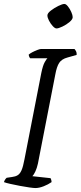

<svg xmlns="http://www.w3.org/2000/svg" viewBox="-28 -952 408 972"><path d="M151 0Q143 0 121 -3Q99 -6 73 -11Q47 -16 24.5 -21Q2 -26 -8 -30Q-6 -37 -2 -43Q2 -49 6 -52L33 -56Q50 -58 61.5 -65Q73 -72 81 -90Q89 -108 96 -146L181 -582Q189 -621 198.5 -637.5Q208 -654 212 -657H125Q122 -660 120 -664.5Q118 -669 117 -675Q123 -681 135.5 -687.5Q148 -694 161 -699Q174 -704 180 -704H349Q353 -700 357 -692.5Q361 -685 360 -674L314 -661Q284 -653 271.5 -633.5Q259 -614 252 -575L164 -124Q159 -101 151 -84Q143 -67 136 -60L228 -50Q229 -48 231 -42.5Q233 -37 233 -30Q216 -18 193 -9Q170 0 151 0ZM258 -808Q250 -808 239 -820Q228 -832 220 -847.5Q212 -863 212 -874Q212 -885 229.5 -898.5Q247 -912 267.5 -922Q288 -932 298 -932Q306 -932 316 -919.5Q326 -907 333 -891Q340 -875 340 -865Q340 -854 324 -840.5Q308 -827 288 -817.5Q268 -808 258 -808Z"/></svg>

Font: Texturina Extralight
Style: Italic
Weight: 200
Italic angle: -11°
Designer: Guillermo Torres Carreño
Foundry: Omnibus-Type
Version: Version 1.002; ttfautohint (v1.8.3)